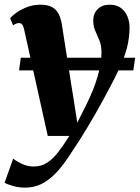

<svg xmlns="http://www.w3.org/2000/svg" viewBox="-47 -568 608 836"><path d="M58 -440Q54.5 -455.5 49.2 -461.5Q44 -467.5 36.5 -467.5Q29.5 -467.5 23.2 -465.2Q17 -463 10 -457.5L-3 -489Q6.5 -500 25.5 -513.5Q44.5 -527 71.2 -537.2Q98 -547.5 129.5 -547.5Q159 -547.5 177.8 -538Q196.5 -528.5 206.8 -510Q217 -491.5 222 -464Q227.5 -428 234.2 -385.5Q241 -343 248 -297.8Q255 -252.5 262 -208Q269 -163.5 275.5 -123.5L289.5 -33.5L331 -116.5Q346 -147 357.8 -176.5Q369.5 -206 377.8 -234.2Q386 -262.5 390.5 -289.2Q395 -316 395 -340Q394.5 -371 385.8 -392.2Q377 -413.5 368 -433.2Q359 -453 359 -479.5Q359 -509 378.2 -528.2Q397.5 -547.5 430.5 -547.5Q461 -547.5 480 -533Q499 -518.5 508 -496Q517 -473.5 517 -449.5Q517 -402.5 505.5 -359Q494 -315.5 474 -272.5Q454 -229.5 429 -183Q415 -156.5 399.5 -128.2Q384 -100 367.5 -71Q351 -42 333.5 -13Q316 16 298 44.5Q280 73 261.5 100Q229 151 197.8 184Q166.5 217 133.8 233Q101 249 62.5 249Q36 249 11 242.2Q-14 235.5 -27 227.5L10.5 122.5Q21 132 46.2 144.5Q71.5 157 99 157Q132.5 157 157.8 140.8Q183 124.5 206 94.8Q229 65 255 24H161ZM541.5 -316.5 533.5 -261.5H36L43.5 -316.5Z"/></svg>

Font: Merriweather 72pt Black
Style: Italic
Weight: 900
Italic angle: -7.8°
Version: Version 2.101